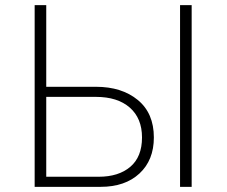

<svg xmlns="http://www.w3.org/2000/svg" viewBox="-20 -724 879 744"><path d="M677.7 0V-704.1H722.7V0ZM114.3 0V-704.1H159.2V-387.7H351.6Q452.1 -387.7 514.2 -336.4Q576.2 -285.2 576.2 -191.4Q576.2 -103.5 520.5 -51.8Q464.8 0 370.1 0ZM159.2 -39.1H362.3Q439.5 -39.1 484.9 -77.6Q530.3 -116.2 530.3 -191.4Q530.3 -265.6 482.9 -307.1Q435.5 -348.6 351.6 -348.6H159.2Z"/></svg>

Font: Gothic A1 ExtraLight
Style: Regular
Weight: 275
Designer: HanYang I&C Co.,Ltd.
Foundry: HanYang I&C Co.,Ltd.
Version: Version 2.50